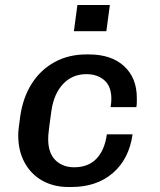

<svg xmlns="http://www.w3.org/2000/svg" viewBox="-20 -739 640 769"><path d="M255 10Q195 10 149.5 -15.5Q104 -41 78.5 -88Q53 -135 53 -197Q53 -211 55 -227Q57 -243 61 -273Q72 -349 107.5 -404.5Q143 -460 199 -490.5Q255 -521 326 -521H336Q426 -521 477 -474Q528 -427 528 -347Q528 -338 528 -328.5Q528 -319 526 -310H423Q426 -328 426 -343Q426 -393 398 -417.5Q370 -442 326 -442Q270 -442 233 -403Q196 -364 186 -296Q180 -253 177 -230Q174 -207 173.5 -197.5Q173 -188 173 -182Q173 -126 202 -97.5Q231 -69 277 -69Q333 -69 366 -103Q399 -137 408 -201H511Q497 -102 432 -46Q367 10 266 10ZM276 -614 290 -719H420L406 -614Z"/></svg>

Font: Chivo Mono Medium Medium
Style: Italic
Weight: 500
Italic angle: -8.05°
Monospace: yes
Version: Version 1.008